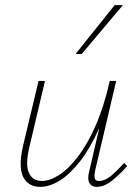

<svg xmlns="http://www.w3.org/2000/svg" viewBox="-20 -723 543 747"><path d="M137 4Q114 4 97 -5.5Q80 -15 70.5 -34Q61 -53 60.5 -82.5Q60 -112 69 -153L130 -408H155L95 -154Q78 -84 92 -51.5Q106 -19 143 -19Q174 -19 210.5 -42.5Q247 -66 284 -114.5Q321 -163 353 -236.5Q385 -310 407 -408H425Q400 -301 365.5 -223.5Q331 -146 291.5 -95.5Q252 -45 212.5 -20.5Q173 4 137 4ZM357 4Q343 4 334.5 -3Q326 -10 324 -23Q322 -36 327 -56L409 -408H432L350 -59Q346 -37 349 -28Q352 -19 365 -19Q388 -19 411.5 -38.5Q435 -58 463 -89L475 -77Q442 -40 413 -18Q384 4 357 4ZM274 -513 426 -703H458L298 -513Z"/></svg>

Font: Ysabeau Office Thin
Style: Italic
Weight: 250
Italic angle: -12°
Designer: Christian Thalmann (Catharsis Fonts)
Version: Version 2.001;gftools[0.9.30]; featfreeze: tnum,lnum,ss02